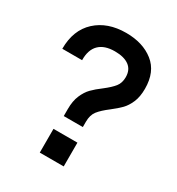

<svg xmlns="http://www.w3.org/2000/svg" viewBox="-170 -816 854 924"><g transform="rotate(30 257.5 -353.5)"><path d="M298 -420Q333 -447 349.5 -468Q366 -489 366 -521Q366 -562 338 -582.5Q310 -603 259 -603Q201 -603 171.5 -573.5Q142 -544 143 -487H33Q33 -591 96 -649Q159 -707 262 -707Q355 -707 414.5 -660Q474 -613 474 -519Q474 -474 460.5 -443Q447 -412 428.5 -393Q410 -374 379 -350Q342 -322 324.5 -299.5Q307 -277 307 -240V-210H201V-249Q201 -294 214.5 -325.5Q228 -357 247.5 -377Q267 -397 298 -420ZM189 -132H322V0H189Z"/></g></svg>

Font: Hanken Grotesk
Style: Bold
Weight: 700
Designer: Alfredo Marco Pradil
Foundry: Hanken Design Co.
Version: Version 3.014